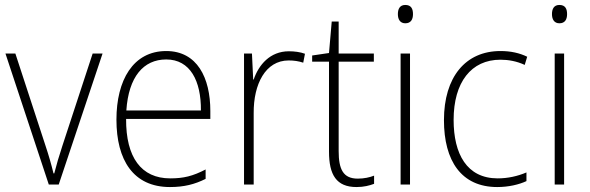

<svg xmlns="http://www.w3.org/2000/svg" viewBox="-20 -745 2380 775"><path d="M177 0H217L394 -529H354L232 -157C218 -115 208 -80 199 -45H196C187 -82 177 -117 163 -159L42 -529H2Z M651 -539C517 -539 450 -421 450 -262C450 -99 518 10 666 10C723 10 766 -1 810 -23V-61C758 -34 721 -25 667 -25C550 -25 488 -110 489 -265H829V-297C829 -431 776 -539 651 -539ZM651 -505C748 -505 792 -418 791 -299H490C499 -435 559 -505 651 -505Z M1146 -538C1070 -538 1024 -483 1004 -424H1002L997 -529H965V0H1004V-288C1003 -406 1052 -501 1145 -501C1167 -501 1186 -498 1204 -492L1211 -528C1192 -535 1169 -538 1146 -538Z M1424 -24C1365 -24 1347 -62 1347 -135V-496H1489V-529H1347V-658H1319L1308 -531L1240 -521V-496H1308V-133C1308 -39 1338 10 1419 10C1449 10 1471 4 1490 -3V-36C1472 -29 1450 -24 1424 -24Z M1616 -725C1594 -725 1586 -709 1586 -688C1586 -667 1595 -651 1616 -651C1638 -651 1647 -666 1647 -688C1647 -709 1640 -725 1616 -725ZM1635 -529H1597V0H1635Z M1987 10C2033 10 2075 0 2105 -14V-49C2070 -34 2030 -25 1989 -25C1864 -25 1811 -124 1811 -261C1811 -413 1882 -504 2000 -504C2032 -504 2066 -498 2098 -483L2108 -516C2077 -531 2042 -539 2000 -539C1859 -539 1772 -434 1772 -260C1772 -96 1842 10 1987 10Z M2238 -725C2216 -725 2208 -709 2208 -688C2208 -667 2217 -651 2238 -651C2260 -651 2269 -666 2269 -688C2269 -709 2262 -725 2238 -725ZM2257 -529H2219V0H2257Z"/></svg>

Font: Noto Sans Thai Looped SemiCondensed ExtraLight
Style: Regular
Weight: 200
Width: 4
Designer: Sasikarn Vongin, Ben Mitchell
Foundry: The Fontpad Ltd
Version: Version 1.001